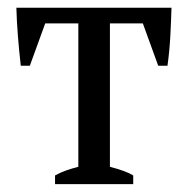

<svg xmlns="http://www.w3.org/2000/svg" viewBox="-20 -467 477 487"><path d="M317.9 0H119.6V-22Q133.8 -29.8 148.4 -34.9Q163.1 -40 178.7 -43.9V-407.7H94.7L55.7 -300.3H32.7Q28.3 -338.9 25.4 -375.7Q22.5 -412.6 21.5 -447.3H415Q414.1 -415 412.1 -377Q410.2 -338.9 404.8 -300.3H381.3L342.3 -407.7H258.8V-43.9Q300.3 -33.2 317.9 -22Z"/></svg>

Font: PT Astra Serif
Style: Regular
Weight: 400
Designer: A.Korolkova, I. Chaeva
Foundry: ParaType Ltd
Version: Version 1.002